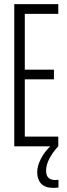

<svg xmlns="http://www.w3.org/2000/svg" viewBox="-20 -708 324 929"><path d="M263 162V199Q255 201 238 201Q198 201 179 180.5Q160 160 160 125Q160 96 177 62Q194 28 223 0H49V-688H262V-641H100V-371H241V-324H100V-47H262V0Q237 26 220 57.5Q203 89 203 118Q203 163 247 163Z"/></svg>

Font: Saira Ultra Condensed Light
Style: Regular
Weight: 300
Width: 1
Designer: Hector Gatti with collaboration of the Omnibus-Type team
Foundry: Omnibus-Type
Version: Version 1.001; ttfautohint (v1.8)